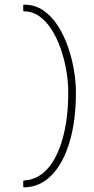

<svg xmlns="http://www.w3.org/2000/svg" viewBox="-20 -722 407 827"><path d="M80 81V59Q80 57 81.5 56Q83 55 84 55Q115 54 143.5 38.5Q172 23 195.5 -8Q219 -39 236.5 -84.5Q254 -130 264 -190Q274 -250 274 -324Q274 -370 265.5 -419Q257 -468 241 -513.5Q225 -559 202 -595Q179 -631 149.5 -652Q120 -673 84 -673Q83 -673 81.5 -674Q80 -675 80 -676V-699Q80 -701 81.5 -701.5Q83 -702 84 -702Q130 -702 166 -677.5Q202 -653 228.5 -612Q255 -571 272.5 -521Q290 -471 298.5 -420Q307 -369 307 -324Q307 -201 279.5 -109.5Q252 -18 202 33Q152 84 84 85Q83 85 81.5 84.5Q80 84 80 81Z"/></svg>

Font: Glory Thin Thin
Style: Regular
Weight: 250
Version: Version 1.011